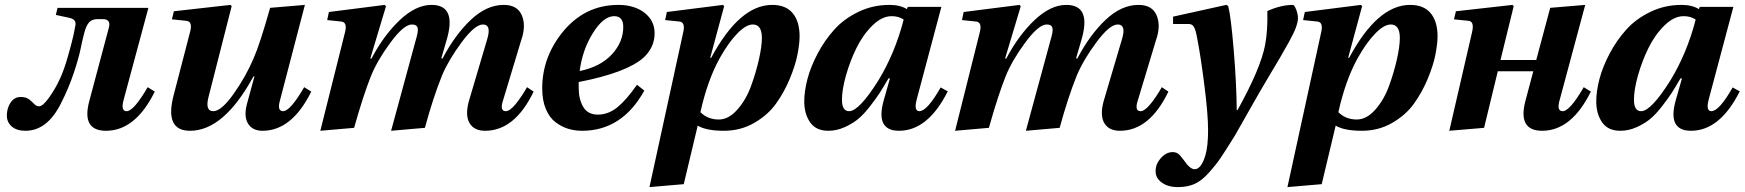

<svg xmlns="http://www.w3.org/2000/svg" viewBox="-20 -522 7124 784"><path d="M8 -50Q8 -81 23.5 -103.5Q39 -126 64 -126Q86 -126 98.5 -116.5Q111 -107 119.5 -97.5Q128 -88 140 -88Q155 -88 181 -124.5Q207 -161 226 -203Q242 -238 257 -290.5Q272 -343 280 -378L287 -414Q295 -442 264 -449L208 -461L215 -490H586L485 -115Q472 -68 497 -68Q526 -68 583 -166L612 -148Q533 12 413 12Q313 12 344 -107L425 -411Q433 -444 399 -444H379Q356 -444 344 -431Q332 -418 324 -387.5Q316 -357 308.5 -320Q301 -283 280.5 -222Q260 -161 229 -100Q173 12 84 12Q48 12 28 -5.5Q8 -23 8 -50Z M682 -443 690 -476 921 -502 926 -497 832 -128Q816 -68 851 -68Q884 -68 934.5 -139.5Q985 -211 1016 -285Q1041 -341 1083 -490L1225 -502L1124 -115Q1110 -68 1136 -68Q1165 -68 1222 -166L1251 -148Q1172 12 1052 12Q1011 12 993 -17Q975 -46 988 -96L1019 -210H1015Q894 12 756 12Q651 12 689 -133L756 -391Q768 -434 741 -437Z M1288 12 1389 -391Q1399 -431 1374 -434L1316 -440L1323 -473L1551 -502L1556 -496L1492 -283H1497Q1547 -378 1612.5 -440Q1678 -502 1742 -502Q1847 -502 1803 -356L1782 -284L1787 -283Q1838 -380 1902.5 -441Q1967 -502 2037 -502Q2093 -502 2111 -459Q2129 -416 2108 -357L2035 -115Q2019 -68 2045 -68Q2062 -68 2086 -97.5Q2110 -127 2132 -166L2159 -148Q2082 12 1961 12Q1916 12 1897.5 -19Q1879 -50 1894 -107L1970 -364Q1987 -422 1952 -422Q1919 -422 1865.5 -350Q1812 -278 1785 -214Q1748 -122 1715 0L1577 12L1682 -374Q1689 -400 1684.5 -411Q1680 -422 1662 -422Q1629 -422 1575 -349Q1521 -276 1495 -212Q1463 -132 1426 0Z M2194 -161Q2194 -286 2275 -388Q2366 -502 2505 -502Q2570 -502 2611.5 -470Q2653 -438 2653 -386Q2653 -328 2607 -286Q2538 -225 2343 -187V-163Q2343 -117 2361.5 -85.5Q2380 -54 2421 -54Q2464 -54 2501 -84Q2538 -114 2581 -176L2611 -152Q2520 12 2357 12Q2327 12 2300.5 4Q2274 -4 2249 -22.5Q2224 -41 2209 -76.5Q2194 -112 2194 -161ZM2347 -232Q2431 -249 2478 -299.5Q2525 -350 2525 -412Q2525 -456 2488 -456Q2444 -456 2401 -387Q2358 -318 2347 -232Z M2632 242 2770 -391Q2779 -431 2755 -434L2696 -440L2703 -473L2932 -502L2937 -497L2880 -286H2884Q3000 -502 3133 -502Q3189 -502 3217 -468Q3245 -434 3245 -374Q3245 -344 3236.5 -300Q3228 -256 3205 -200.5Q3182 -145 3148.5 -98.5Q3115 -52 3059.5 -20Q3004 12 2936 12Q2864 12 2829 -9L2772 230ZM2840 -64Q2870 -34 2915 -34Q2955 -34 2990.5 -74Q3026 -114 3046.5 -170Q3067 -226 3079 -279.5Q3091 -333 3091 -367Q3091 -422 3054 -422Q3026 -422 2989.5 -384Q2953 -346 2918 -283Q2869 -194 2840 -64Z M3264 -108Q3264 -149 3277 -199Q3290 -249 3318.5 -303Q3347 -357 3386.5 -401Q3426 -445 3485 -473.5Q3544 -502 3612 -502Q3655 -502 3683 -485L3687 -494H3824L3723 -115Q3711 -68 3734 -68Q3766 -68 3821 -165L3850 -149Q3769 12 3651 12Q3553 12 3589 -114L3614 -202H3608Q3587 -166 3573 -144Q3559 -122 3533 -88.5Q3507 -55 3484 -36Q3461 -17 3428.5 -2.5Q3396 12 3362 12Q3312 12 3288 -22.5Q3264 -57 3264 -108ZM3418 -115Q3418 -68 3447 -68Q3488 -68 3567 -194Q3635 -306 3670 -442Q3650 -456 3621 -456Q3581 -456 3542 -417.5Q3503 -379 3476.5 -324.5Q3450 -270 3434 -212.5Q3418 -155 3418 -115Z M3880 12 3981 -391Q3991 -431 3966 -434L3908 -440L3915 -473L4143 -502L4148 -496L4084 -283H4089Q4139 -378 4204.5 -440Q4270 -502 4334 -502Q4439 -502 4395 -356L4374 -284L4379 -283Q4430 -380 4494.5 -441Q4559 -502 4629 -502Q4685 -502 4703 -459Q4721 -416 4700 -357L4627 -115Q4611 -68 4637 -68Q4654 -68 4678 -97.5Q4702 -127 4724 -166L4751 -148Q4674 12 4553 12Q4508 12 4489.5 -19Q4471 -50 4486 -107L4562 -364Q4579 -422 4544 -422Q4511 -422 4457.5 -350Q4404 -278 4377 -214Q4340 -122 4307 0L4169 12L4274 -374Q4281 -400 4276.5 -411Q4272 -422 4254 -422Q4221 -422 4167 -349Q4113 -276 4087 -212Q4055 -132 4018 0Z M4699 180Q4697 151 4718.5 125.5Q4740 100 4767 99Q4782 99 4791 106Q4800 113 4814 132Q4839 169 4858 169Q4885 169 4902 112Q4913 75 4913 10Q4913 -55 4898 -173Q4883 -291 4869 -363Q4863 -398 4855.5 -411.5Q4848 -425 4832 -424H4770V-454L4987 -502L4995 -498Q5006 -457 5017.5 -320Q5029 -183 5030 -72H5033Q5128 -243 5146 -339Q5157 -398 5155 -477Q5211 -502 5259 -502Q5265 -502 5272.5 -483.5Q5280 -465 5280 -448Q5280 -433 5271.5 -409.5Q5263 -386 5242 -348.5Q5221 -311 5207 -287Q5193 -263 5163 -213Q5128 -155 5079 -68Q5030 19 5024 29Q4985 92 4965.5 121Q4946 150 4916 183.5Q4886 217 4857 229.5Q4828 242 4790 242Q4749 242 4724 223.5Q4699 205 4699 180Z M5237 242 5375 -391Q5384 -431 5360 -434L5301 -440L5308 -473L5537 -502L5542 -497L5485 -286H5489Q5605 -502 5738 -502Q5794 -502 5822 -468Q5850 -434 5850 -374Q5850 -344 5841.5 -300Q5833 -256 5810 -200.5Q5787 -145 5753.5 -98.5Q5720 -52 5664.5 -20Q5609 12 5541 12Q5469 12 5434 -9L5377 230ZM5445 -64Q5475 -34 5520 -34Q5560 -34 5595.5 -74Q5631 -114 5651.5 -170Q5672 -226 5684 -279.5Q5696 -333 5696 -367Q5696 -422 5659 -422Q5631 -422 5594.5 -384Q5558 -346 5523 -283Q5474 -194 5445 -64Z M5898 12 5991 -391Q6001 -434 5977 -437L5917 -443L5925 -476L6156 -502L6161 -497L6107 -277H6253L6310 -490L6453 -502L6349 -115Q6335 -68 6361 -68Q6390 -68 6447 -166L6476 -148Q6397 12 6277 12Q6178 12 6208 -107L6241 -231H6096L6040 0Z M6498 -108Q6498 -149 6511 -199Q6524 -249 6552.5 -303Q6581 -357 6620.5 -401Q6660 -445 6719 -473.5Q6778 -502 6846 -502Q6889 -502 6917 -485L6921 -494H7058L6957 -115Q6945 -68 6968 -68Q7000 -68 7055 -165L7084 -149Q7003 12 6885 12Q6787 12 6823 -114L6848 -202H6842Q6821 -166 6807 -144Q6793 -122 6767 -88.5Q6741 -55 6718 -36Q6695 -17 6662.5 -2.5Q6630 12 6596 12Q6546 12 6522 -22.5Q6498 -57 6498 -108ZM6652 -115Q6652 -68 6681 -68Q6722 -68 6801 -194Q6869 -306 6904 -442Q6884 -456 6855 -456Q6815 -456 6776 -417.5Q6737 -379 6710.5 -324.5Q6684 -270 6668 -212.5Q6652 -155 6652 -115Z"/></svg>

Font: Lingua Franca
Style: Bold Italic
Weight: 700
Italic angle: -13°
Version: Version 1.19